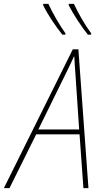

<svg xmlns="http://www.w3.org/2000/svg" viewBox="-79 -972 536 992"><path d="M-59 0H-30L108 -278H332L352 0H378L326 -717H297ZM119 -303 265 -600Q276 -622 285.5 -642Q295 -662 303 -680H305Q306 -662 307 -641Q308 -620 310 -600L330 -303ZM375 -793H392V-800Q368 -832 344 -873.5Q320 -915 303 -952H276V-945Q295 -908 322.5 -866Q350 -824 375 -793ZM243 -793H259V-800Q236 -832 212 -873.5Q188 -915 171 -952H144V-945Q162 -908 190 -866Q218 -824 243 -793Z"/></svg>

Font: Noto Sans UI SemiCondensed Thin
Style: Italic
Weight: 250
Width: 4
Italic angle: -12°
Designer: Monotype Design Team
Foundry: Monotype Imaging Inc.
Version: Version 1.901